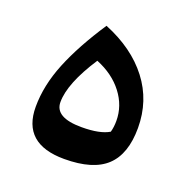

<svg xmlns="http://www.w3.org/2000/svg" viewBox="-96 -579 669 680"><g transform="rotate(20 238.5 -239.5)"><path d="M213.9 7.3Q56.2 7.3 56.2 -132.3Q56.2 -212.9 91.3 -299.3Q126.5 -385.7 193.8 -487.3Q303.2 -442.9 362.8 -365.2Q422.4 -287.6 422.4 -185.1Q422.4 -86.9 372.3 -39.8Q322.3 7.3 213.9 7.3ZM205.6 -359.9Q132.8 -248.5 132.8 -177.7Q132.8 -119.6 233.4 -119.6Q302.7 -119.6 336.4 -140.1Q341.8 -159.2 341.8 -182.6Q341.8 -239.3 305.7 -286.6Q269.5 -334 205.6 -359.9Z"/></g></svg>

Font: Pinar-DS1-FD SemiBold
Style: Regular
Weight: 600
Designer: Amin Abedi
Version: Version 3.000